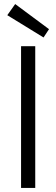

<svg xmlns="http://www.w3.org/2000/svg" viewBox="-20 -928 278 948"><path d="M84 0V-700H154V0ZM195 -743 16 -853 55 -908 222 -784Z"/></svg>

Font: DM Sans 9pt Light
Style: Regular
Weight: 300
Version: Version 4.004;gftools[0.9.30]